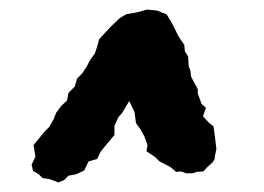

<svg xmlns="http://www.w3.org/2000/svg" viewBox="-20 -851 551 401"><path d="M250 -640 235 -615 227 -606 219 -588V-569L203 -550L190 -534L183 -519L165 -514L156 -495L139 -487L123 -484L114 -475L102 -470L83 -477L69 -479L61 -487L49 -494L46 -507L54 -524L50 -548L73 -576L83 -586L93 -604L97 -615L108 -630L120 -641L123 -657L136 -670L141 -687L151 -697L160 -710L169 -727L178 -739L183 -754L187 -769L210 -794L230 -813L243 -821L269 -826L287 -831L308 -829L328 -821L339 -803L346 -789L353 -775L365 -757L366 -744L373 -733L374 -713L378 -702L379 -691L393 -665V-656L401 -634L410 -626L404 -608L416 -595L426 -587L429 -564L432 -540L429 -526L428 -518L424 -512L412 -501L405 -493L391 -492L382 -489H369L358 -493L348 -492L336 -502L313 -514L304 -523L286 -535L288 -548L282 -565L274 -580L264 -594L261 -617Z"/></svg>

Font: Winky Rough
Style: Bold Italic
Weight: 700
Italic angle: -8.97852°
Designer: Simon Atzbach
Foundry: typofactur
Version: Version 1.206; ttfautohint (v1.8.4.7-5d5b)